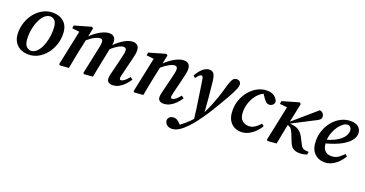

<svg xmlns="http://www.w3.org/2000/svg" viewBox="-36 -1150 3870 2037"><g transform="rotate(20 1899.0 -131.5)"><path d="M211 14Q161 14 120 -6.5Q79 -27 55 -67.5Q31 -108 31 -169Q31 -234 52.5 -292.5Q74 -351 112 -396Q150 -441 200 -467Q250 -493 308 -493Q385 -493 435 -447.5Q485 -402 485 -310Q485 -246 464 -188Q443 -130 405.5 -84.5Q368 -39 318.5 -12.5Q269 14 211 14ZM223 -33Q256 -33 283.5 -58Q311 -83 331 -124.5Q351 -166 361.5 -216.5Q372 -267 372 -318Q372 -389 351 -417.5Q330 -446 296 -446Q263 -446 235.5 -422Q208 -398 187.5 -357.5Q167 -317 155.5 -266Q144 -215 144 -162Q144 -91 166.5 -62Q189 -33 223 -33Z M568 8 555 -2 638 -398 555 -407 560 -440 747 -494 763 -481 743 -385Q793 -433 847.5 -463Q902 -493 948 -493Q980 -493 999 -474Q1018 -455 1018 -417Q1018 -400 1015 -385Q1064 -433 1115.5 -463Q1167 -493 1213 -493Q1245 -493 1264 -474Q1283 -455 1283 -417Q1283 -395 1278.5 -372Q1274 -349 1268 -325L1222 -137Q1218 -119 1215 -107Q1212 -95 1212 -87Q1212 -66 1229 -66Q1261 -66 1315 -133L1342 -113Q1321 -81 1293.5 -52Q1266 -23 1232.5 -4.5Q1199 14 1160 14Q1130 14 1113.5 0Q1097 -14 1097 -39Q1097 -59 1101.5 -79Q1106 -99 1113 -126L1153 -289Q1159 -314 1163.5 -335.5Q1168 -357 1168 -370Q1168 -392 1160 -400.5Q1152 -409 1137 -409Q1090 -409 1004 -335L979 -212Q968 -159 957.5 -106.5Q947 -54 937 0L840 8L828 -2L894 -314Q897 -331 899.5 -346Q902 -361 902 -373Q902 -409 873 -409Q848 -409 813 -391.5Q778 -374 734 -336L707 -212Q696 -159 686 -106.5Q676 -54 666 0Z M1408 8 1395 -2 1478 -398 1395 -407 1400 -440 1587 -494 1603 -481 1583 -384Q1633 -432 1688.5 -462.5Q1744 -493 1790 -493Q1822 -493 1841 -474Q1860 -455 1860 -417Q1860 -395 1855.5 -372Q1851 -349 1845 -325L1799 -137Q1795 -119 1792 -107Q1789 -95 1789 -87Q1789 -66 1806 -66Q1839 -66 1892 -133L1920 -113Q1901 -82 1872.5 -52.5Q1844 -23 1809.5 -4.5Q1775 14 1736 14Q1707 14 1690.5 0Q1674 -14 1674 -39Q1674 -59 1678.5 -79Q1683 -99 1690 -126L1730 -289Q1736 -314 1740.5 -335.5Q1745 -357 1745 -370Q1745 -392 1736.5 -400.5Q1728 -409 1714 -409Q1690 -409 1654 -390Q1618 -371 1573 -333L1547 -212Q1536 -159 1526 -106.5Q1516 -54 1506 0Z M1908 234Q1874 234 1852.5 215Q1831 196 1829 164Q1834 140 1851 127Q1868 114 1892 114Q1916 114 1935 126.5Q1954 139 1977 164Q2000 148 2024.5 127Q2049 106 2071 84Q2079 76 2085.5 68.5Q2092 61 2099 54Q2092 -9 2084 -65Q2076 -121 2067 -179Q2058 -237 2048 -306Q2042 -351 2037.5 -372.5Q2033 -394 2028 -400Q2023 -406 2015 -406Q2005 -406 1992.5 -395.5Q1980 -385 1959 -356L1936 -377Q1971 -438 2006 -465.5Q2041 -493 2075 -493Q2109 -493 2126 -468.5Q2143 -444 2150 -371Q2159 -285 2166.5 -205.5Q2174 -126 2179 -51Q2207 -109 2227 -158Q2247 -207 2263.5 -255Q2280 -303 2295 -357Q2311 -414 2323 -444Q2335 -474 2349 -485.5Q2363 -497 2382 -497Q2402 -497 2416 -485Q2430 -473 2430 -453Q2430 -431 2422.5 -411Q2415 -391 2399 -359Q2383 -328 2364 -293.5Q2345 -259 2318 -214Q2290 -168 2258.5 -114.5Q2227 -61 2185 -2Q2163 29 2138.5 61.5Q2114 94 2079 132Q2036 178 1994 206Q1952 234 1908 234Z M2612 14Q2541 14 2496 -34.5Q2451 -83 2451 -174Q2451 -238 2473 -295.5Q2495 -353 2533.5 -397.5Q2572 -442 2621.5 -467.5Q2671 -493 2726 -493Q2776 -493 2808 -470.5Q2840 -448 2850 -410Q2848 -387 2831.5 -373.5Q2815 -360 2794 -360Q2773 -360 2758 -373.5Q2743 -387 2730 -405L2700 -449Q2658 -428 2626.5 -388.5Q2595 -349 2577.5 -298.5Q2560 -248 2560 -195Q2560 -132 2590 -102Q2620 -72 2669 -72Q2704 -72 2736.5 -93.5Q2769 -115 2794 -145L2819 -126Q2799 -89 2766.5 -57Q2734 -25 2694.5 -5.5Q2655 14 2612 14Z M2913 8 2900 -2 2983 -398 2900 -407 2905 -440 3092 -494 3108 -481 3083 -357 3063 -265 3321 -488Q3344 -486 3358.5 -469.5Q3373 -453 3373 -431Q3373 -410 3355.5 -396Q3338 -382 3300 -365L3072 -247L3106 -243Q3153 -236 3182 -212.5Q3211 -189 3230 -151L3260 -92Q3275 -61 3287.5 -49.5Q3300 -38 3321 -36L3361 -32L3355 0Q3314 14 3272 14Q3231 14 3202 -3Q3173 -20 3152 -75L3123 -149Q3107 -187 3094 -202Q3081 -217 3057 -224L3055 -225L3052 -212Q3041 -159 3031 -106.5Q3021 -54 3011 0Z M3652 -445Q3630 -445 3604.5 -427Q3579 -409 3556 -377.5Q3533 -346 3517 -305Q3501 -264 3498 -219Q3574 -243 3617.5 -272.5Q3661 -302 3679.5 -333Q3698 -364 3698 -391Q3698 -417 3685 -431Q3672 -445 3652 -445ZM3554 14Q3483 14 3437.5 -33.5Q3392 -81 3392 -173Q3392 -236 3413.5 -293.5Q3435 -351 3473.5 -396Q3512 -441 3562.5 -467Q3613 -493 3671 -493Q3728 -493 3759 -466.5Q3790 -440 3790 -393Q3790 -357 3761 -318Q3732 -279 3668 -243Q3604 -207 3498 -178Q3503 -123 3529.5 -97.5Q3556 -72 3599 -72Q3645 -72 3678.5 -95Q3712 -118 3734 -145L3760 -126Q3739 -90 3708 -58Q3677 -26 3638.5 -6Q3600 14 3554 14Z"/></g></svg>

Font: Source Serif 4 Semibold
Style: Italic
Weight: 600
Italic angle: -12°
Designer: Frank Grießhammer
Foundry: Adobe
Version: Version 4.005;hotconv 1.1.0;makeotfexe 2.6.0